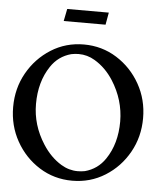

<svg xmlns="http://www.w3.org/2000/svg" viewBox="-53 -787 726 846"><g transform="rotate(5 309.5 -364.0)"><path d="M297.4 11.7Q217.3 11.7 152.1 -29.3Q86.9 -70.3 48.6 -138.7Q10.3 -207 10.3 -289.6Q10.3 -372.1 48.6 -440.2Q86.9 -508.3 152.1 -549.6Q217.3 -590.8 297.4 -590.8Q377.4 -590.8 442.9 -549.6Q508.3 -508.3 546.6 -440.2Q585 -372.1 585 -289.6Q585 -207 546.6 -138.7Q508.3 -70.3 442.9 -29.3Q377.4 11.7 297.4 11.7ZM317.9 -32.2Q333.5 -32.2 349.6 -35.2Q406.2 -50.3 439 -99.1Q485.8 -168 485.8 -266.6Q485.4 -361.8 432.6 -444.8Q398.9 -497.6 349.6 -526.9Q316.4 -546.9 277.8 -546.9Q262.2 -546.9 245.1 -543.5Q188.5 -528.3 155.8 -479Q109.4 -409.7 109.4 -311.5Q109.4 -218.3 162.1 -136.2Q196.3 -82.5 244.6 -53.2Q279.3 -32.2 317.9 -32.2ZM384.3 -686H199.2L210 -740.2H394Z"/></g></svg>

Font: Quaaykop
Style: Medium
Weight: 500
Designer: Tup Wanders
Foundry: Free font, DO NOT SELL
Version: Version 1.00;July 31, 2023;FontCreator 11.5.0.2430 64-bit